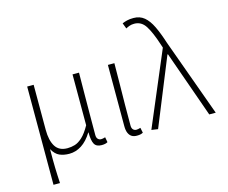

<svg xmlns="http://www.w3.org/2000/svg" viewBox="-131 -991 1630 1374"><g transform="rotate(-15 684.0 -304.5)"><path d="M102 198V-530H150V-196Q150 -118 177.5 -73.5Q205 -29 267 -29Q295 -29 322 -37Q349 -45 378 -71.5Q407 -98 438 -153V-530H486Q485 -452 484.5 -375Q484 -298 483.5 -221.5Q483 -145 483 -69Q483 -49 492.5 -39Q502 -29 516 -29Q524 -29 530.5 -30.5Q537 -32 547 -35L554 3Q546 8 535 10.5Q524 13 509 13Q470 13 455.5 -13Q441 -39 441 -99H439Q404 -42 361 -14.5Q318 13 270 13Q229 13 198 -0.5Q167 -14 144 -55Q144 -10 144 23Q144 56 145 83.5Q146 111 147 138Q148 165 150 198Z M770 13Q747 13 732 3.5Q717 -6 708.5 -25.5Q700 -45 700 -76V-530H748Q748 -452 746.5 -375Q745 -298 744.5 -221.5Q744 -145 744 -69Q744 -49 753.5 -39Q763 -29 777 -29Q784 -29 791 -30.5Q798 -32 808 -35L816 3Q808 8 797 10.5Q786 13 770 13Z M928 7 880 0 1112 -548 1103 -575Q1073 -668 1042 -717Q1011 -766 958 -766Q938 -766 922.5 -760.5Q907 -755 895 -748L879 -790Q895 -797 915 -802Q935 -807 963 -807Q1010 -807 1042.5 -780Q1075 -753 1100 -701Q1125 -649 1149 -574L1357 0H1309L1135 -492H1131Z"/></g></svg>

Font: Noto Sans JP ExtraLight
Style: Regular
Weight: 250
Designer: Ryoko NISHIZUKA  (kana, bopomofo & ideographs); Paul D. Hunt (Latin, Greek & Cyrillic); Sandoll Communications , Soo-you
Foundry: Adobe
Version: Version 2.004-H2;hotconv 1.0.118;makeotfexe 2.5.65603